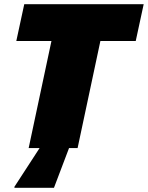

<svg xmlns="http://www.w3.org/2000/svg" viewBox="-20 -708 707 918"><path d="M117 0 226 -512H58L96 -688H667L629 -512H460L351 0ZM49 190V185L181 -18H316L315 -13L238 190Z"/></svg>

Font: Saira Black
Style: Italic
Weight: 900
Italic angle: -12°
Designer: Hector Gatti with collaboration of the Omnibus-Type team
Foundry: Omnibus-Type
Version: Version 1.100; ttfautohint (v1.8.3)